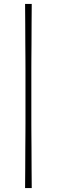

<svg xmlns="http://www.w3.org/2000/svg" viewBox="-20 -806 290 980"><path d="M108 154Q108.5 102 108.8 50Q109 -2 109.2 -48Q109.5 -94 109.8 -127.5Q110 -161 110 -175V-457Q110 -471.5 109.8 -504.8Q109.5 -538 109.2 -584Q109 -630 108.8 -682.2Q108.5 -734.5 108 -786H142Q141.5 -734.5 141.2 -682.2Q141 -630 140.8 -584Q140.5 -538 140.2 -504.8Q140 -471.5 140 -457V-175Q140 -161 140.2 -127.5Q140.5 -94 140.8 -48Q141 -2 141.2 50Q141.5 102 142 154Z"/></svg>

Font: Commissioner Loud Thin
Style: Regular
Weight: 100
Designer: Kostas Bartsokas
Foundry: Kostas Bartsokas
Version: Version 1.000; ttfautohint (v1.8.3)